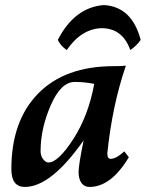

<svg xmlns="http://www.w3.org/2000/svg" viewBox="-20 -737 594 767"><path d="M173.3 -87.9Q212.4 -87.9 272.9 -181.6Q333.5 -275.4 356.4 -401.9Q318.4 -409.7 278.8 -409.7Q223.1 -409.7 182.6 -316.2Q142.1 -222.7 142.1 -133.3Q142.1 -114.3 152.3 -101.1Q162.6 -87.9 173.3 -87.9ZM337.4 9.8Q316.9 9.8 305.4 -6.1Q293.9 -22 293.9 -49.8Q293.9 -77.1 314 -176.3Q183.6 9.8 79.1 9.8Q25.4 9.8 25.4 -61.5Q25.4 -254.4 132.6 -363.5Q239.7 -472.7 434.6 -472.7Q467.3 -472.7 482.9 -474.6Q428.2 -315.4 408.7 -124.5Q408.7 -102.5 421.9 -102.5Q444.3 -102.5 476.6 -132.3L494.6 -108.9Q423.8 9.8 337.4 9.8ZM394.5 -716.8Q506.8 -710.9 542 -577.6Q524.9 -553.2 500.5 -537.1Q470.2 -622.6 388.7 -624.5Q306.2 -623.5 246.6 -537.1Q222.7 -553.2 210.9 -577.6Q277.8 -707.5 394.5 -716.8Z"/></svg>

Font: Kelvinch
Style: Bold Italic
Weight: 700
Italic angle: -10°
Designer: Paul James Miller
Foundry: High-Logic / Made with FontCreator
Version: Version 3.30 September 23, 2016